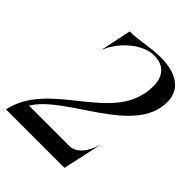

<svg xmlns="http://www.w3.org/2000/svg" viewBox="-219 -909 1032 1032"><g transform="rotate(45 297.0 -393.0)"><path d="M5.5 0H450L456 -27L498 -217.5H496.5C494 -206 462 -101.5 384.5 -101.5H78.5C188.5 -282 591.5 -387.5 591.5 -641.5C591.5 -730.5 524.5 -786 397.5 -786C310.5 -786 254 -766.5 179.5 -766.5L143.5 -594H145.5C174.5 -671.5 270 -768.5 365 -768.5C437 -768.5 478 -725.5 478 -648.5C478 -349 67.5 -288.5 5.5 0Z"/></g></svg>

Font: Beautique Display Thin
Style: Bold
Weight: 500
Italic angle: -12°
Designer: Nhat-Quang Ngo
Version: Version 1.100;Glyphs 3.2.3 (3260)